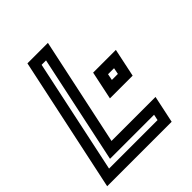

<svg xmlns="http://www.w3.org/2000/svg" viewBox="-208 -819 938 938"><g transform="rotate(-45 261.5 -350.0)"><path d="M-12 0 137 -700H278.5L159.5 -141.5H463.5L433.5 0ZM55.5 -54.5H390.5L397 -85H92.5L211.5 -646H181ZM301 -294 332 -441H489L458 -294ZM371.5 -351H413L419.5 -384H378Z"/></g></svg>

Font: Tourney Thin SemiBold
Style: Italic
Weight: 600
Italic angle: -12°
Version: Version 1.015